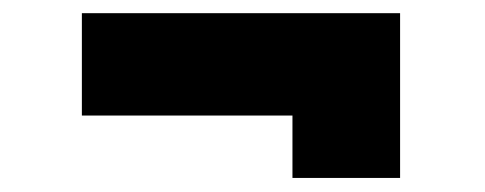

<svg xmlns="http://www.w3.org/2000/svg" viewBox="-20 -417 718 284"><path d="M412.6 -153.8V-246.1H101.1V-397.5H571.8V-153.8Z"/></svg>

Font: Inter Display Black
Style: Regular
Weight: 900
Designer: Rasmus Andersson
Foundry: rsms
Version: Version 4.000;git-a52131595